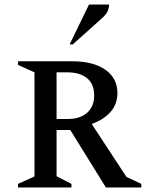

<svg xmlns="http://www.w3.org/2000/svg" viewBox="-20 -832 647 852"><path d="M60 0V-16L133 -49V-511L60 -544V-560H302Q394 -560 447.5 -522.5Q501 -485 501 -419Q501 -371 471.5 -336.5Q442 -302 387 -282L541 -47L607 -16V0H450L292 -255H231V-50L297 -16V0ZM278 -511H231V-304H282Q336 -304 367 -332Q398 -360 398 -408Q398 -459 366.5 -485Q335 -511 278 -511ZM289 -635 375 -812H464Q464 -796 457 -781Q450 -766 429 -748L303 -635Z"/></svg>

Font: Spectral SC Medium
Style: Regular
Weight: 500
Designer: Jean-Baptiste Levee
Foundry: Production Type
Version: Version 2.001